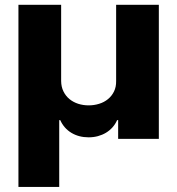

<svg xmlns="http://www.w3.org/2000/svg" viewBox="-20 -565 721 781"><path d="M55 195.3V-545.5H228.7V-235.4Q229 -211.6 238.1 -193.2Q247.2 -174.7 262.4 -162.1Q277.7 -149.5 297.9 -142.9Q318.2 -136.4 340.6 -136.4Q362.9 -136.4 383.3 -142.8Q403.8 -149.1 419.2 -161.8Q434.7 -174.4 443.7 -192.8Q452.8 -211.3 452.4 -235.4V-545.5H626.1V0H460.6V-76.3H456.3Q449.2 -60 437.7 -47.1Q426.1 -34.1 411 -25Q396 -16 378.2 -11.2Q360.4 -6.4 340.6 -6.4Q300.8 -6.4 270.4 -24.7Q240.1 -43 225.1 -76.3H220.9V195.3Z"/></svg>

Font: Inter P Extra Bold
Style: Regular
Weight: 800
Designer: Rasmus Andersson
Foundry: rsms
Version: Version 3.018;git-588b23468